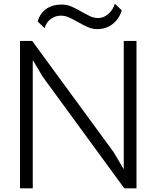

<svg xmlns="http://www.w3.org/2000/svg" viewBox="-20 -1035 860 1055"><path d="M649 -978Q635 -931 599 -903Q563 -875 514 -875Q487 -875 461.5 -886.5Q436 -898 411.5 -912Q387 -926 363 -937.5Q339 -949 314 -949Q285 -949 260 -931.5Q235 -914 225 -880L187 -917Q200 -962 234 -986Q268 -1010 320 -1010Q348 -1010 374 -998.5Q400 -987 424 -973Q448 -959 471.5 -947.5Q495 -936 519 -936Q551 -936 576.5 -959.5Q602 -983 611 -1015ZM730 0H663L215 -613L162 -702H160V0H90V-810H157L605 -198L658 -108H660V-810H730Z"/></svg>

Font: TypoPRO Sinkin Sans
Style: 300 Light
Weight: 300
Designer: Keith Bates
Foundry: K-Type
Version: Sinkin Sans (version 1.0)  by Keith Bates   •   © 2014   www